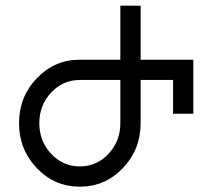

<svg xmlns="http://www.w3.org/2000/svg" viewBox="-20 -665 768 694"><path d="M268.6 9.8Q177.2 9.8 113 -57.4Q48.8 -124.5 48.8 -219.7Q48.8 -314.9 113 -382.1Q177.2 -449.2 268.6 -449.2H415V-644.5H488.3V-449.2H678.7V-253.9H605.5V-376H488.3V-219.7Q488.3 -124.5 424.1 -57.4Q359.9 9.8 268.6 9.8ZM268.6 -63.5Q329.6 -63.5 372.3 -109.1Q415 -154.8 415 -219.7V-376H268.6Q207.5 -376 164.8 -330.3Q122.1 -284.7 122.1 -219.7Q122.1 -154.8 164.8 -109.1Q207.5 -63.5 268.6 -63.5Z"/></svg>

Font: Catrinity
Style: Regular
Weight: 400
Designer: Alexander Lange
Foundry: High-Logic / Made with FontCreator
Version: Version 2.090;May 20, 2024;FontCreator 15.0.0.2974 64-bit